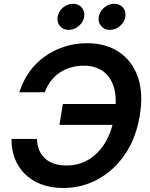

<svg xmlns="http://www.w3.org/2000/svg" viewBox="-20 -961 774 992"><path d="M306.2 10.3Q241.7 10.3 191.7 -9.3Q141.6 -28.8 107.4 -63.2Q73.2 -97.7 55.9 -143.8Q38.6 -189.9 39.6 -243.2H170.9Q171.9 -209 183.3 -183.3Q194.8 -157.7 214.8 -140.4Q234.9 -123 262.7 -114.5Q290.5 -106 324.2 -106Q384.8 -106 435.8 -135.3Q486.8 -164.6 522.2 -221.9Q557.6 -279.3 571.3 -363.8Q585.4 -447.3 569.8 -504.6Q554.2 -562 513.9 -591.8Q473.6 -621.6 412.6 -621.6Q378.9 -621.6 347.9 -613Q316.9 -604.5 290.5 -587.2Q264.2 -569.8 244.1 -544.2Q224.1 -518.6 211.4 -484.4H80.1Q98.6 -543.9 132.8 -591.1Q167 -638.2 213.4 -670.7Q259.8 -703.1 314.7 -720.5Q369.6 -737.8 429.7 -737.8Q525.9 -737.8 594 -692.9Q662.1 -647.9 691.9 -564.2Q721.7 -480.5 702.1 -363.8Q683.1 -247.6 626 -163.8Q568.8 -80.1 486.1 -34.9Q403.3 10.3 306.2 10.3ZM287.1 -315.9 304.7 -423.8H610.8L593.3 -315.9ZM547.9 -806.6Q519 -806.6 502.4 -826.4Q485.8 -846.2 490.2 -874Q495.1 -902.3 518.3 -921.9Q541.5 -941.4 570.3 -941.4Q598.6 -941.4 615.5 -921.9Q632.3 -902.3 627.4 -874Q623 -846.2 599.6 -826.4Q576.2 -806.6 547.9 -806.6ZM335 -806.6Q306.6 -806.6 289.8 -826.4Q272.9 -846.2 277.8 -874Q282.2 -902.3 305.7 -921.9Q329.1 -941.4 357.4 -941.4Q385.7 -941.4 402.6 -921.9Q419.4 -902.3 414.6 -874Q410.2 -846.2 386.7 -826.4Q363.3 -806.6 335 -806.6Z"/></svg>

Font: Inter 17pt SemiBold
Style: Italic
Weight: 600
Italic angle: -9.3988°
Version: Version 4.001;git-66647c0bb